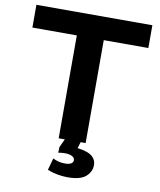

<svg xmlns="http://www.w3.org/2000/svg" viewBox="-97 -779 882 1058"><g transform="rotate(10 344.5 -250.0)"><path d="M268.6 0V-575.7H20V-703.1H668.9V-575.7H419.4V0ZM353.5 203.1Q328.6 203.1 299.6 198.2Q270.5 193.4 240.2 181.6L258.8 114.3Q271 121.1 288.1 126Q305.2 130.9 325.2 130.9Q349.1 130.9 360.6 123.8Q372.1 116.7 372.1 105Q372.1 86.4 347.2 78.9Q322.3 71.3 279.8 78.6L281.2 46.9L312.5 -20.5H394L394.5 -9.8L376.5 49.8L356.4 33.2Q424.8 37.6 455.3 57.4Q485.8 77.1 485.8 112.3Q485.8 149.4 455.3 176.3Q424.8 203.1 353.5 203.1Z"/></g></svg>

Font: Schibsted Grotesk
Style: Bold
Weight: 700
Designer: Bakken & Baeck AS, Henrik Kongsvoll
Foundry: Schibsted ASA
Version: Version 1.100;gftools[0.9.25]